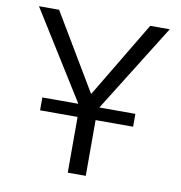

<svg xmlns="http://www.w3.org/2000/svg" viewBox="-81 -806 833 882"><g transform="rotate(10 335.0 -365.0)"><path d="M118 -260V-320H286L30 -730H124L335 -376H337L549 -730H640L384 -320H552V-260H377V0H293V-260Z"/></g></svg>

Font: Mplus 1p
Style: Regular
Weight: 400
Version: Version 1.061